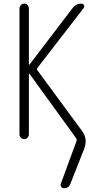

<svg xmlns="http://www.w3.org/2000/svg" viewBox="-20 -750 540 1035"><path d="M111.3 0Q100.6 0 92.8 -7.8Q85 -15.6 85 -26.4V-704.1Q85 -713.9 92.3 -722.2Q99.6 -730.5 111.3 -730.5Q121.1 -730.5 128.4 -722.7Q135.7 -714.8 135.7 -704.1V-402.3Q135.7 -400.4 136.7 -400.4L138.7 -401.4L371.1 -706.1Q389.6 -730.5 419.9 -730.5Q428.7 -730.5 432.6 -722.2Q436.5 -713.9 430.7 -706.1L181.6 -383.8Q176.8 -377.9 181.6 -371.1L420.9 -45.9Q455.1 -1 433.6 52.7L359.4 241.2Q349.6 265.6 324.2 264.6Q315.4 264.6 310.1 257.3Q304.7 250 307.6 241.2L392.6 9.8Q395.5 2 390.6 -4.9L138.7 -352.5Q138.7 -353.5 136.7 -353.5Q135.7 -353.5 135.7 -352.5V-26.4Q135.7 -15.6 128.4 -7.8Q121.1 0 111.3 0Z"/></svg>

Font: Rounded Mgen+ 1m light
Style: Regular
Weight: 200
Designer: [Source Han Sans]
Ryoko NISHIZUKA  (kana & ideographs); Paul D. Hunt (Latin, Greek & Cyrillic); Wenlong ZHANG  (bopomofo
Version: Version 1.059.20150602